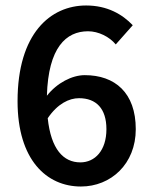

<svg xmlns="http://www.w3.org/2000/svg" viewBox="-20 -668 553 700"><path d="M44 -299C44 -85 150 12 275 12C384 12 475 -70 475 -197C475 -330 399 -394 289 -394C243 -394 188 -366 151 -319C156 -495 221 -554 301 -554C339 -554 379 -534 402 -506L464 -576C426 -616 371 -648 294 -648C164 -648 44 -546 44 -299ZM268 -310C331 -310 368 -272 368 -197C368 -119 326 -76 273 -76C211 -76 166 -124 154 -237C190 -290 232 -310 268 -310Z"/></svg>

Font: DAIFUKU Sans Semibold
Style: Regular
Weight: 600
Designer: Original font ‘Source Sans 3’ : Paul D. Hunt
Foundry: Daifuku
Version: Version 1.000